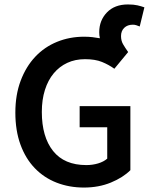

<svg xmlns="http://www.w3.org/2000/svg" viewBox="-20 -831 669 863"><path d="M357 12Q291 12 234.5 -10Q178 -32 136.5 -75Q95 -118 72 -181Q49 -244 49 -325Q49 -405 73 -468.5Q97 -532 138.5 -576Q180 -620 236.5 -643Q293 -666 358 -666Q378 -666 395.5 -664Q413 -662 429 -659Q426 -672 426 -686Q426 -739 460.5 -775Q495 -811 555 -811Q581 -811 598 -807Q615 -803 629 -798L608 -712Q600 -715 593 -717.5Q586 -720 577 -720Q553 -720 538.5 -706Q524 -692 524 -669Q524 -648 533 -632.5Q542 -617 556 -597L494 -522Q469 -540 438.5 -552.5Q408 -565 362 -565Q318 -565 282.5 -548.5Q247 -532 221.5 -501.5Q196 -471 182 -427Q168 -383 168 -328Q168 -216 218.5 -152.5Q269 -89 368 -89Q396 -89 421 -96.5Q446 -104 462 -118V-259H338V-354H566V-66Q533 -33 478.5 -10.5Q424 12 357 12Z"/></svg>

Font: CV Source Sans Light
Style: Bold
Weight: 600
Designer: Paul D. Hunt
Foundry: Adobe Systems Incorporated
Version: Version 3.001